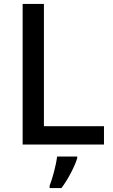

<svg xmlns="http://www.w3.org/2000/svg" viewBox="-20 -734 576 975"><path d="M95 0H508V-93H203V-714H95ZM372 70V61H270C265 104 246 174 232 209V221H292C327 175 360 109 372 70Z"/></svg>

Font: Noto Sans Bamum Medium
Style: Regular
Weight: 500
Designer: Monotype Design Team
Foundry: Monotype Imaging Inc.
Version: Version 2.002